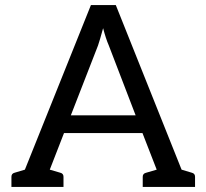

<svg xmlns="http://www.w3.org/2000/svg" viewBox="-20 -736 812 756"><path d="M735 -56Q748 -53 748 -40V0H542V-40Q542 -53 556 -56L597 -68L541 -212H232L176 -68L217 -56Q230 -53 230 -40V0H25V-40Q25 -53 38 -56L78 -68L338 -716H436L695 -68ZM514 -282 408 -558Q397 -583 386 -625Q372 -574 366 -557L259 -282Z"/></svg>

Font: Aleo
Style: Regular
Weight: 400
Designer: Alessio Laiso
Version: Version 1.1